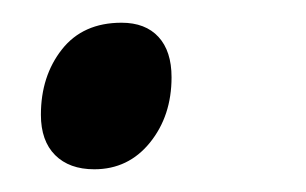

<svg xmlns="http://www.w3.org/2000/svg" viewBox="-20 -138 269 169"><path d="M16 -37Q16 -71 34.5 -94.5Q53 -118 87 -118Q108 -118 119.5 -105.5Q131 -93 131 -70Q131 -36 112 -12.5Q93 11 63 11Q41 11 28.5 -1.5Q16 -14 16 -37Z"/></svg>

Font: Noto Sans UI Narrow
Style: Italic
Weight: 400
Width: 4
Italic angle: -12°
Designer: Monotype Design Team
Foundry: Monotype Imaging Inc.
Version: Version 1.001